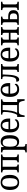

<svg xmlns="http://www.w3.org/2000/svg" viewBox="2452 -3038 825 5768"><g transform="rotate(-90 2864.0 -153.5)"><path d="M268 10Q160 10 100.5 -59Q41 -128 41 -269Q41 -406 103 -476Q165 -546 268 -546Q376 -546 435.5 -477.5Q495 -409 495 -269Q495 -131 433.5 -60.5Q372 10 268 10ZM268 -38Q339 -38 368 -97Q397 -156 397 -269Q397 -381 368 -439.5Q339 -498 268 -498Q198 -498 168.5 -439.5Q139 -381 139 -269Q139 -156 168.5 -97Q198 -38 268 -38Z M569 0V-42H573Q604 -42 626 -54Q648 -66 648 -112V-424Q648 -470 626 -482Q604 -494 573 -494H569V-536H1108V-494H1103Q1072 -494 1050 -482Q1028 -470 1028 -424V-112Q1028 -66 1050 -54Q1072 -42 1103 -42H1108V0H871V-42H875Q901 -42 919 -53.5Q937 -65 937 -111V-486H739V-111Q739 -65 757 -53.5Q775 -42 802 -42H805V0Z M1170 239V197H1174Q1204 197 1226.5 185Q1249 173 1249 127V-425Q1249 -470 1227 -482Q1205 -494 1174 -494H1170V-536H1326L1336 -448H1340Q1361 -493 1397 -519.5Q1433 -546 1492 -546Q1589 -546 1638 -480.5Q1687 -415 1687 -270Q1687 -126 1635.5 -58Q1584 10 1492 10Q1435 10 1398 -14.5Q1361 -39 1341 -79H1338Q1339 -53 1340 -21.5Q1341 10 1341 34V129Q1341 174 1363.5 185.5Q1386 197 1415 197H1423V239ZM1467 -51Q1533 -51 1561.5 -106.5Q1590 -162 1590 -270Q1590 -378 1561.5 -431.5Q1533 -485 1467 -485Q1394 -485 1367.5 -432Q1341 -379 1341 -270Q1341 -162 1367.5 -106.5Q1394 -51 1467 -51Z M1994 10Q1892 10 1831 -59Q1770 -128 1770 -265Q1770 -407 1827 -476.5Q1884 -546 1983 -546Q2078 -546 2132.5 -485Q2187 -424 2187 -305V-260H1868Q1868 -49 2008 -49Q2058 -49 2093 -71Q2128 -93 2145 -124Q2153 -120 2159 -111Q2165 -102 2165 -89Q2165 -69 2147 -46Q2129 -23 2091 -6.5Q2053 10 1994 10ZM2090 -310Q2090 -399 2065.5 -448.5Q2041 -498 1984 -498Q1928 -498 1898.5 -449Q1869 -400 1869 -310Z M2235 174V-50H2295Q2319 -81 2336 -126Q2353 -171 2364 -223.5Q2375 -276 2380.5 -330Q2386 -384 2386 -433Q2386 -469 2369 -481.5Q2352 -494 2320 -494H2305V-536H2764V-494H2759Q2728 -494 2706 -482Q2684 -470 2684 -422V-50H2769V174H2724L2711 106Q2701 53 2678.5 26.5Q2656 0 2601 0H2403Q2349 0 2325.5 26.5Q2302 53 2293 106L2280 174ZM2361 -50H2593V-486H2444Q2437 -321 2417.5 -215.5Q2398 -110 2361 -50Z M3061 10Q2959 10 2898 -59Q2837 -128 2837 -265Q2837 -407 2894 -476.5Q2951 -546 3050 -546Q3145 -546 3199.5 -485Q3254 -424 3254 -305V-260H2935Q2935 -49 3075 -49Q3125 -49 3160 -71Q3195 -93 3212 -124Q3220 -120 3226 -111Q3232 -102 3232 -89Q3232 -69 3214 -46Q3196 -23 3158 -6.5Q3120 10 3061 10ZM3157 -310Q3157 -399 3132.5 -448.5Q3108 -498 3051 -498Q2995 -498 2965.5 -449Q2936 -400 2936 -310Z M3359 10Q3325 10 3310.5 -9Q3296 -28 3296 -57Q3296 -63 3296.5 -69Q3297 -75 3298 -80Q3315 -77 3331 -77Q3366 -77 3390 -97.5Q3414 -118 3428.5 -173Q3443 -228 3449 -331Q3451 -360 3452.5 -386.5Q3454 -413 3454 -432Q3454 -466 3439 -480Q3424 -494 3391 -494H3373V-536H3826V-494H3822Q3791 -494 3769 -482Q3747 -470 3747 -422V-114Q3747 -66 3769 -54Q3791 -42 3822 -42H3826V0H3586V-42H3590Q3618 -42 3637 -53.5Q3656 -65 3656 -112V-486H3512L3504 -321Q3496 -154 3459 -72Q3422 10 3359 10Z M4124 10Q4022 10 3961 -59Q3900 -128 3900 -265Q3900 -407 3957 -476.5Q4014 -546 4113 -546Q4208 -546 4262.5 -485Q4317 -424 4317 -305V-260H3998Q3998 -49 4138 -49Q4188 -49 4223 -71Q4258 -93 4275 -124Q4283 -120 4289 -111Q4295 -102 4295 -89Q4295 -69 4277 -46Q4259 -23 4221 -6.5Q4183 10 4124 10ZM4220 -310Q4220 -399 4195.5 -448.5Q4171 -498 4114 -498Q4058 -498 4028.5 -449Q3999 -400 3999 -310Z M4387 0V-42H4391Q4422 -42 4444 -54Q4466 -66 4466 -112V-424Q4466 -470 4444 -482Q4422 -494 4391 -494H4387V-536H4623V-494H4620Q4593 -494 4575 -482.5Q4557 -471 4557 -425V-300H4764V-425Q4764 -471 4746 -482.5Q4728 -494 4702 -494H4698V-536H4935V-494H4930Q4900 -494 4877.5 -482Q4855 -470 4855 -424V-112Q4855 -66 4877.5 -54Q4900 -42 4930 -42H4935V0H4698V-42H4702Q4728 -42 4746 -53.5Q4764 -65 4764 -111V-250H4557V-111Q4557 -65 4575 -53.5Q4593 -42 4620 -42H4623V0Z M5447 0V-42H5452Q5483 -42 5504 -54Q5525 -66 5525 -112V-424Q5525 -470 5504 -482Q5483 -494 5452 -494H5447V-536H5696V-494H5691Q5672 -494 5654.5 -489.5Q5637 -485 5626.5 -470Q5616 -455 5616 -424V-112Q5616 -81 5626.5 -66Q5637 -51 5654.5 -46.5Q5672 -42 5691 -42H5696V0ZM5001 0V-42H5005Q5026 -42 5043 -46.5Q5060 -51 5070 -66Q5080 -81 5080 -112V-424Q5080 -469 5058 -481.5Q5036 -494 5005 -494H5001V-536H5250V-494H5243Q5213 -494 5192 -482Q5171 -470 5171 -425V-318H5257Q5309 -318 5351 -304.5Q5393 -291 5418 -256.5Q5443 -222 5443 -160Q5443 -101 5418.5 -66Q5394 -31 5351.5 -15.5Q5309 0 5257 0ZM5171 -50H5247Q5295 -50 5321 -76.5Q5347 -103 5347 -160Q5347 -217 5320.5 -242.5Q5294 -268 5247 -268H5171Z"/></g></svg>

Font: Noto Serif SemiCondensed
Style: Regular
Weight: 400
Width: 4
Designer: Monotype Design Team
Foundry: Monotype Imaging Inc.
Version: Version 2.013